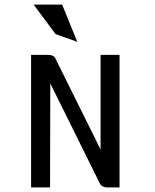

<svg xmlns="http://www.w3.org/2000/svg" viewBox="-20 -820 679 840"><path d="M252 -800H127L223 -671L318 -637ZM417 -17C423 -6 435 0 449 0H503V-580H420V-166L223 -563C218 -574 207 -580 193 -580H116V0H199L200 -455Z"/></svg>

Font: Charger Monospace
Style: Regular
Weight: 400
Designer: Jasper
Foundry: Cannot Into Space Fonts
Version: Version 0.980